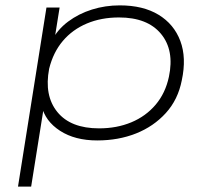

<svg xmlns="http://www.w3.org/2000/svg" viewBox="-20 -515 774 715"><path d="M47 180 153 -487H202L182 -362H172Q194 -405 233.5 -434.5Q273 -464 322.5 -479.5Q372 -495 426 -495Q513 -495 570.5 -460Q628 -425 651.5 -362.5Q675 -300 657 -216Q643 -144 597.5 -94Q552 -44 486.5 -18Q421 8 342 8Q259 8 203.5 -28Q148 -64 135 -121H144L96 180ZM349 -37Q415 -37 469 -59.5Q523 -82 559.5 -125Q596 -168 609 -229Q630 -328 579.5 -389Q529 -450 423 -450Q357 -450 303.5 -427.5Q250 -405 214 -362.5Q178 -320 163 -259Q144 -159 193.5 -98Q243 -37 349 -37Z"/></svg>

Font: Nunito Sans 10pt Expanded ExtraLight
Style: Italic
Weight: 250
Width: 7
Italic angle: -9°
Designer: Vernon Adams
Foundry: Vernon Adams
Version: Version 3.101;gftools[0.9.27]